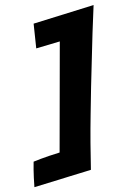

<svg xmlns="http://www.w3.org/2000/svg" viewBox="-109 -815 597 897"><g transform="rotate(-10 190.0 -366.0)"><path d="M-20 29Q-18 7 -15 -15Q-13 -33 -9.5 -53Q-6 -73 -3 -89Q10 -92 31.5 -96Q53 -100 73 -103Q98 -106 124 -110L215 -621L101 -608L109 -724L400 -761Q372 -635 346 -504Q334 -448 322 -386Q310 -324 297.5 -259.5Q285 -195 274 -130Q263 -65 254 -5Q246 -4 230.5 -2Q215 0 194 2.5Q173 5 149 8Q125 11 102 14Q46 21 -20 29Z"/></g></svg>

Font: Bangers
Style: Regular
Weight: 400
Designer: vernon adams
Foundry: Vernon Adams
Version: Version 2.000